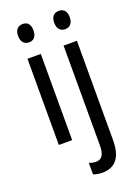

<svg xmlns="http://www.w3.org/2000/svg" viewBox="-179 -811 809 1124"><g transform="rotate(-20 225.0 -249.0)"><path d="M114 -738C84 -738 65 -719 65 -681C65 -644 84 -624 114 -624C143 -624 161 -644 161 -681C161 -719 144 -738 114 -738ZM290 -681C290 -644 309 -624 339 -624C368 -624 387 -644 387 -681C387 -719 369 -738 339 -738C309 -738 290 -719 290 -681ZM154 -537H71V0H154ZM257 240C339 239 379 187 379 81V-537H296V83C296 143 278 167 244 167C228 167 214 164 200 158V230C215 236 233 240 257 240Z"/></g></svg>

Font: Noto Sans Devanagari UI Condensed
Style: Regular
Weight: 400
Width: 3
Designer: Jelle Bosma - Monotype Design Team
Foundry: Monotype Imaging Inc.
Version: Version 2.004